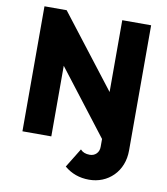

<svg xmlns="http://www.w3.org/2000/svg" viewBox="-97 -791 936 1074"><g transform="rotate(10 371.5 -254.0)"><path d="M514 9Q514 34 499 49Q484 64 461 64Q426 64 408 43L341 152Q400 202 481 202Q521 202 556 188Q591 174 618 147Q645 120 659.5 83Q674 46 674 2V-709H510V-301L194 -710H68V0H232V-401L514 -35Z"/></g></svg>

Font: RT Raleway ExtraBold
Style: Regular
Weight: 400
Designer: Matt McInerney, Pablo Impallari, Rodrigo Fuenzalida — Edited by Milan Moffatt in April 2016
Foundry: Matt McInerney, Pablo Impallari, Rodrigo Fuenzalida — Edited by Milan Moffatt in April 2016
Version: Version 3.001